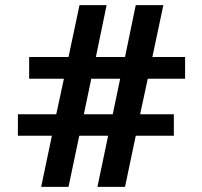

<svg xmlns="http://www.w3.org/2000/svg" viewBox="-20 -731 792 751"><path d="M403 -200 361 0H469L511 -200H660V-284H528L558 -423H704V-508H576L619 -711H511L469 -508H355L397 -711H291L248 -508H94V-423H230L200 -284H50V-200H183L141 0H248L290 -200ZM308 -284 337 -423H450L421 -284Z"/></svg>

Font: Asimov
Style: XWid
Weight: 500
Designer: Google
Version: Version 2.000980; 2014